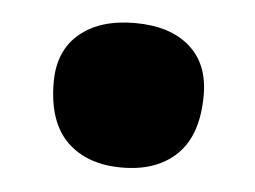

<svg xmlns="http://www.w3.org/2000/svg" viewBox="-31 -494 388 292"><g transform="rotate(5 163.5 -348.5)"><path d="M163.6 -238.8Q110.4 -238.8 79.8 -268.8Q49.3 -298.8 49.3 -359.4Q49.3 -407.2 80.3 -433.3Q111.3 -459.5 164.6 -459.5Q218.3 -459.5 248.3 -433.3Q278.3 -407.2 278.3 -359.4Q278.3 -298.8 247.8 -268.8Q217.3 -238.8 163.6 -238.8Z"/></g></svg>

Font: Pinar-FD ExtraBold
Style: Regular
Weight: 800
Designer: Amin Abedi
Version: Version 3.000